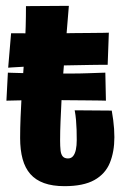

<svg xmlns="http://www.w3.org/2000/svg" viewBox="-20 -628 426 658"><path d="M201 10Q160 10 131 -0.5Q102 -11 84 -31.5Q66 -52 57.5 -83Q49 -114 49 -155Q49 -190 50.5 -225.5Q52 -261 54 -298Q56 -327 58 -355.5Q60 -384 62 -412.5Q64 -441 65.5 -472Q67 -503 68 -536.5Q69 -570 69 -607L216 -608Q212 -560 208.5 -517Q205 -474 201.5 -435.5Q198 -397 195.5 -360.5Q193 -324 191 -288Q189 -248 187.5 -213Q186 -178 186 -146Q186 -127 187.5 -113Q189 -99 195 -92Q201 -85 213 -85Q224 -85 230.5 -93Q237 -101 240 -115Q243 -129 243 -148Q243 -166 242.5 -183Q242 -200 240.5 -217Q239 -234 236 -250L363 -249Q366 -232 368 -216.5Q370 -201 371 -186.5Q372 -172 372 -158Q372 -108 356.5 -70Q341 -32 303.5 -11Q266 10 201 10ZM8 -396 18 -514Q23 -514 33 -514Q43 -514 55.5 -514Q68 -514 81.5 -513.5Q95 -513 107 -513Q119 -513 129 -513Q144 -513 171 -513.5Q198 -514 229 -514.5Q260 -515 288.5 -515Q317 -515 335 -515.5Q353 -516 353 -516L349 -406Q349 -406 333 -406Q317 -406 291.5 -405.5Q266 -405 237 -404.5Q208 -404 183 -403.5Q158 -403 143 -403Q123 -403 100 -401.5Q77 -400 56 -399Q35 -398 21.5 -397Q8 -396 8 -396ZM2 -283 7 -379Q7 -379 20.5 -378.5Q34 -378 57.5 -377.5Q81 -377 111 -376.5Q141 -376 174 -376Q197 -376 225.5 -376Q254 -376 280.5 -377Q307 -378 324 -378.5Q341 -379 341 -379L343 -283Q343 -283 324 -283.5Q305 -284 276.5 -284Q248 -284 218.5 -284.5Q189 -285 168 -285Q90 -285 46 -284Q2 -283 2 -283Z"/></svg>

Font: Truculenta Black
Style: Regular
Weight: 900
Version: Version 1.002